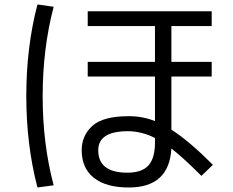

<svg xmlns="http://www.w3.org/2000/svg" viewBox="-20 -788 1040 856"><path d="M923.8 -671.9H744.1V-512.2H923.8V-446.8H744.1V-210Q822.3 -160.2 929.2 -53.2L877.9 -3.9Q795.9 -85.9 744.1 -126Q734.4 47.9 554.2 47.9Q453.1 47.9 398.7 4.9Q344.2 -38.1 344.2 -118.2Q344.2 -183.1 391.6 -226.6Q439 -270 554.2 -270Q617.2 -270 670.9 -248V-446.8H371.1V-512.2H670.9V-671.9H371.1V-737.8H923.8ZM219.2 -757.8Q170.4 -571.8 170.2 -359.9Q169.9 -147.9 219.2 38.1L147 47.9Q97.2 -142.1 97.2 -360.1Q97.2 -578.1 147 -768.1ZM670.9 -172.9Q611.8 -202.6 550.8 -203.1Q418 -203.1 418 -118.2Q418 -18.1 547.9 -18.1Q611.8 -18.1 641.4 -50Q670.9 -82 670.9 -151.9Z"/></svg>

Font: WebKoruri
Style: Regular
Weight: 400
Foundry: lindwurm / mohemohe
Version: Version 1.00